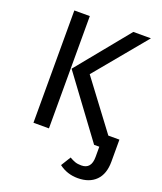

<svg xmlns="http://www.w3.org/2000/svg" viewBox="-162 -792 932 1107"><g transform="rotate(20 304.5 -238.0)"><path d="M100 -689H195V0H100ZM599 -78V57Q599 133 559 173Q519 213 448 213Q383 213 333 175L370 115Q389 126 404.5 131.5Q420 137 443 137Q504 137 504 63V0H472L200 -368L462 -689H570L309 -374L531 -78Z"/></g></svg>

Font: FiraGO
Style: Regular
Weight: 400
Designer: bBox Type
Foundry: bBox Type GmbH
Version: Version 1.001;April 20, 2020;FontCreator 12.0.0.2555 64-bit